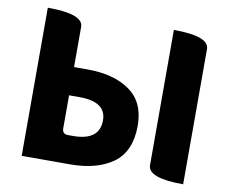

<svg xmlns="http://www.w3.org/2000/svg" viewBox="-80 -848 1145 951"><g transform="rotate(10 492.0 -372.5)"><path d="M86 0V-745Q265 -745 265 -680V-478H332Q467 -478 546 -421Q626 -365 626 -246Q626 -117 545 -58Q464 0 329 0ZM265 -170Q265 -141 294 -141H319Q452 -141 452 -243Q452 -336 318 -336H265ZM898 0Q720 0 720 -65V-745Q898 -745 898 -680V0Z"/></g></svg>

Font: Swei Half Moon CJK SC
Style: Black
Weight: 900
Version: Version 2.071